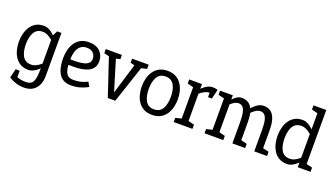

<svg xmlns="http://www.w3.org/2000/svg" viewBox="-74 -1305 3694 2117"><g transform="rotate(20 1773.0 -246.0)"><path d="M355.8 -440 435.8 -430V-70L355.8 -55ZM435.8 -70V2Q435.8 68 413.7 114Q391.5 160 350.8 184Q310.2 208 254.2 208L249.2 143Q288 143 311.5 127.3Q335 111.7 345.4 68.8Q355.8 26 355.8 -55ZM355.8 -440 385.8 -500H435.8V-430ZM397.5 -153.3 424.2 -145Q424.2 -145 414.7 -129.5Q405.2 -114 387.4 -91.2Q369.7 -68.5 345.4 -45.8Q321.2 -23 291.7 -7.5Q262.2 8 229.2 8L239.2 -57Q270.5 -57 298.6 -71.5Q326.7 -86 349.2 -105.2Q371.8 -124.3 384.7 -138.8Q397.5 -153.3 397.5 -153.3ZM397.5 -346.7Q397.5 -346.7 384.7 -361.2Q371.8 -375.7 349.2 -394.3Q326.7 -413 298.6 -427.5Q270.5 -442 239.2 -442L229.2 -508Q262.2 -508 291.7 -492.5Q321.2 -477 345.4 -454.2Q369.7 -431.5 387.4 -408.8Q405.2 -386 414.7 -370.5Q424.2 -355 424.2 -355ZM239.2 -442Q200.3 -442 175.2 -425.7Q150.2 -409.3 135.9 -381.2Q121.7 -353.2 115.6 -319.2Q109.5 -285.3 109.5 -250Q109.5 -214.7 115.6 -180.2Q121.7 -145.8 135.9 -117.8Q150.2 -89.7 175.2 -73.3Q200.3 -57 239.2 -57L229.2 8Q175.5 8 137.2 -14Q98.8 -36 74.6 -73Q50.3 -110 38.9 -156Q27.5 -202 27.5 -250Q27.5 -298 38.9 -344Q50.3 -390 74.6 -427Q98.8 -464 137.2 -486Q175.5 -508 229.2 -508ZM99.7 101.3Q108.7 106.3 127.6 116.2Q146.5 126.2 176.6 134.6Q206.7 143 250.2 143L255.2 208Q200.2 208 159.2 194.5Q118.2 181 95.8 168Q73.3 155 73.3 155ZM145.8 49.2V155H73.3L98.3 49.2Z M899 -97 928.5 -45Q928.5 -45 903.2 -32Q878 -19 833.3 -5.5Q788.7 8 728.5 8L735.2 -58Q780.3 -58 814.2 -65.9Q848.2 -73.8 869.8 -83.3Q891.5 -92.8 899 -97ZM548.5 -250H626.8Q626.8 -175.3 637.9 -133.5Q649 -91.7 672.9 -74.8Q696.8 -58 735.2 -58L728.5 8Q672.5 8 632.2 -18Q592 -44 570.2 -101Q548.5 -158 548.5 -250ZM757.5 -508Q844.5 -508 889.8 -462Q935.2 -416 935.2 -347Q935.2 -301 914 -271Q892.8 -241 857.3 -224.5Q821.8 -208 778.9 -201.5Q736 -195 691.5 -195L613.5 -196L626.8 -260.2Q670.8 -258.2 712.2 -260.4Q753.5 -262.7 786.7 -271.2Q819.8 -279.8 839.2 -298.2Q858.5 -316.7 858.5 -347Q858.5 -387.8 832.6 -415.4Q806.7 -443 757.5 -443Q708.3 -443 679.7 -416.2Q651 -389.5 638.9 -345.5Q626.8 -301.5 626.8 -250H548.5Q548.5 -298 560.1 -344Q571.7 -390 596.6 -427Q621.5 -464 661.1 -486Q700.7 -508 757.5 -508Z M1078.8 -500 1205.5 -81.3 1332.2 -500H1416.2L1249.2 0H1161.8L994.8 -500ZM1371.2 -429 1379.5 -500H1459.5V-450.8ZM1036.5 -431.7 956.5 -451.7V-500H1036.5ZM1345.5 -431.7 1265.5 -451.7V-500H1345.5ZM1057.2 -429 1065.5 -500H1145.5V-450.8Z M1469.5 -250Q1469.5 -298 1481.2 -344Q1492.8 -390 1517.9 -427Q1543 -464 1583.3 -486Q1623.7 -508 1681.2 -508Q1738.7 -508 1779 -486Q1819.3 -464 1844.4 -427Q1869.5 -390 1881.2 -344Q1892.8 -298 1892.8 -250Q1892.8 -202 1881.2 -156Q1869.5 -110 1844.4 -73Q1819.3 -36 1779 -14Q1738.7 8 1681.2 8Q1623.7 8 1583.3 -14Q1543 -36 1517.9 -73Q1492.8 -110 1481.2 -156Q1469.5 -202 1469.5 -250ZM1551.5 -250Q1551.5 -214.7 1557.6 -180.2Q1563.7 -145.8 1577.9 -117.8Q1592.2 -89.7 1617.2 -73.3Q1642.3 -57 1681.2 -57Q1720 -57 1745.1 -73.3Q1770.2 -89.7 1784.4 -117.8Q1798.7 -145.8 1804.8 -180.2Q1810.8 -214.7 1810.8 -250Q1810.8 -285.3 1804.8 -319.2Q1798.7 -353.2 1784.4 -381.2Q1770.2 -409.3 1745.1 -425.7Q1720 -442 1681.2 -442Q1642.3 -442 1617.2 -425.7Q1592.2 -409.3 1577.9 -381.2Q1563.7 -353.2 1557.6 -319.2Q1551.5 -285.3 1551.5 -250Z M2200.7 -439.7 2210.7 -508ZM2005 -500H2085V0H2005ZM2247.3 -431.3Q2236.3 -435.2 2224.8 -437.4Q2213.3 -439.7 2200.7 -439.7L2210.7 -508Q2226.7 -508 2241.5 -505.6Q2256.3 -503.2 2269.3 -498.8ZM2043.3 -346.7 2016.7 -355Q2016.7 -355 2026.2 -370.5Q2035.7 -386 2053.4 -408.8Q2071.2 -431.5 2095.4 -454.2Q2119.7 -477 2149.2 -492.5Q2178.7 -508 2211.7 -508L2201.7 -439.7Q2171.2 -439.7 2142.7 -425.7Q2114.2 -411.7 2091.6 -393.2Q2069 -374.7 2056.2 -360.7Q2043.3 -346.7 2043.3 -346.7ZM2015 -431.7 1935 -451.7V-500H2015ZM1935 0V-49.2L2020 -70L2015 0ZM2075 0 2068.3 -70.8 2155 -49.2V0ZM2196.8 -387.2V-497.2L2269.3 -498.8L2241.8 -387.2Z M2405.7 -346.7 2383.2 -355Q2383.2 -355 2391.2 -370.5Q2399.3 -386 2414.8 -408.8Q2430.2 -431.5 2450.9 -454.2Q2471.7 -477 2497.3 -492.5Q2523 -508 2552 -508L2540.3 -439.7Q2513.8 -439.7 2489.9 -425.7Q2466 -411.7 2446.9 -393.2Q2427.8 -374.7 2416.8 -360.7Q2405.7 -346.7 2405.7 -346.7ZM2623.7 -250Q2623.7 -322.3 2613.9 -363.6Q2604.2 -404.8 2585.3 -422.2Q2566.5 -439.7 2539.3 -439.7L2551 -508Q2588.5 -508 2616.3 -494.5Q2644.2 -481 2662.8 -454.5Q2681.5 -428 2691.6 -390Q2701.7 -352 2702.7 -302L2703.7 -250ZM2661.3 -346.7 2638.8 -380Q2638.8 -380 2647.2 -393Q2655.7 -406 2671.4 -425Q2687.2 -444 2708.1 -463Q2729 -482 2754.3 -495Q2779.7 -508 2807.7 -508L2796 -439.7Q2770.2 -439.7 2746.3 -425.7Q2722.5 -411.7 2703.2 -393.2Q2684 -374.7 2672.7 -360.7Q2661.3 -346.7 2661.3 -346.7ZM2367 0V-500H2447V0ZM2623.7 0V-250H2703.7V0ZM2880.3 0V-250H2960.3V0ZM2880.3 -250Q2880.3 -322.3 2870.6 -363.6Q2860.8 -404.8 2842 -422.2Q2823.2 -439.7 2796 -439.7L2807.7 -508Q2845.2 -508 2873 -494.5Q2900.8 -481 2919.5 -454.5Q2938.2 -428 2948.2 -390Q2958.3 -352 2959.3 -302L2960.3 -250ZM2297 0V-49.2L2382 -70L2377 0ZM2437 0 2430.3 -70.8 2517 -49.2V0ZM2950.3 0 2943.7 -70.8 3030.3 -49.2V0ZM2377 -431.7 2297 -451.7V-500H2377ZM2693.7 0 2687 -70.8 2773.7 -49.2V0Z M3390.8 -60V-700H3470.8V-70ZM3390.8 -60 3470.8 -70V0H3390.8ZM3432.5 -153.3 3459.2 -145Q3459.2 -145 3449.7 -129.5Q3440.2 -114 3422.4 -91.2Q3404.7 -68.5 3380.4 -45.8Q3356.2 -23 3326.7 -7.5Q3297.2 8 3264.2 8L3274.2 -57Q3305.5 -57 3333.6 -71.5Q3361.7 -86 3384.2 -105.2Q3406.8 -124.3 3419.7 -138.8Q3432.5 -153.3 3432.5 -153.3ZM3432.5 -346.7Q3432.5 -346.7 3419.7 -361.2Q3406.8 -375.7 3384.2 -394.3Q3361.7 -413 3333.6 -427.5Q3305.5 -442 3274.2 -442L3264.2 -508Q3297.2 -508 3326.7 -492.5Q3356.2 -477 3380.4 -454.2Q3404.7 -431.5 3422.4 -408.8Q3440.2 -386 3449.7 -370.5Q3459.2 -355 3459.2 -355ZM3274.2 -442Q3235.3 -442 3210.2 -425.7Q3185.2 -409.3 3170.9 -381.2Q3156.7 -353.2 3150.6 -319.2Q3144.5 -285.3 3144.5 -250Q3144.5 -214.7 3150.6 -180.2Q3156.7 -145.8 3170.9 -117.8Q3185.2 -89.7 3210.2 -73.3Q3235.3 -57 3274.2 -57L3264.2 8Q3210.5 8 3172.2 -14Q3133.8 -36 3109.6 -73Q3085.3 -110 3073.9 -156Q3062.5 -202 3062.5 -250Q3062.5 -298 3073.9 -344Q3085.3 -390 3109.6 -427Q3133.8 -464 3172.2 -486Q3210.5 -508 3264.2 -508ZM3320.8 -700H3400.8L3405.7 -629.2L3320.8 -650.8ZM3460.8 0 3454.2 -70.8 3540.8 -49.2V0Z"/></g></svg>

Font: Epunda Slab Light
Style: Regular
Weight: 300
Designer: Simon Atzbach
Foundry: typofactur
Version: Version 1.102